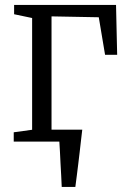

<svg xmlns="http://www.w3.org/2000/svg" viewBox="-20 -562 519 762"><path d="M225 180Q224 157 222.8 133.5Q221.5 110 220.2 87Q219 64 218 41.8Q217 19.5 215.5 -0.5L170.5 -47.5H306.5Q304 -25 301.2 -2.2Q298.5 20.5 296 43.5Q293.5 66.5 290.5 89.5Q287.5 112.5 284.8 135.2Q282 158 279 180ZM34.5 0V-37L107.5 -47V-490.5L36 -505.5V-542.5H440.5L445 -344.5H397L372 -493.5L184.5 -497V-47L296 -37V0Z"/></svg>

Font: Merriweather 48pt Light
Style: Regular
Weight: 300
Version: Version 2.100